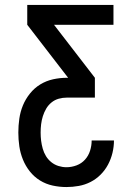

<svg xmlns="http://www.w3.org/2000/svg" viewBox="-20 -755 540 775"><path d="M248 0Q220 0 192.5 -6Q165 -12 141.5 -26.5Q118 -41 100.5 -63Q83 -85 72.5 -111Q62 -137 58 -164.5Q54 -192 54 -220Q54 -248 58 -276Q62 -304 72.5 -329.5Q83 -355 101 -377.5Q119 -400 143 -414.5Q167 -429 194.5 -435Q222 -441 250 -441H255L90 -655V-735H438V-655H198L363 -441V-361H250Q233 -361 217 -356.5Q201 -352 188 -341.5Q175 -331 166.5 -316.5Q158 -302 153 -286Q148 -270 146 -253.5Q144 -237 144 -220Q144 -203 146 -187Q148 -171 152.5 -155Q157 -139 165.5 -125Q174 -111 187 -100.5Q200 -90 216 -85Q232 -80 248 -80Q269 -80 289 -87.5Q309 -95 323 -110.5Q337 -126 343.5 -146.5Q350 -167 350 -188H440Q440 -163 434 -138Q428 -113 416 -90.5Q404 -68 386 -50Q368 -32 345.5 -20.5Q323 -9 298 -4.5Q273 0 248 0Z"/></svg>

Font: Iosevka SS18 Medium
Style: Regular
Weight: 500
Monospace: yes
Designer: Belleve Invis
Foundry: Belleve Invis
Version: Version 25.1.1; ttfautohint (v1.8.4)